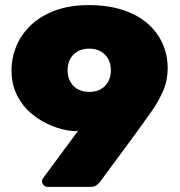

<svg xmlns="http://www.w3.org/2000/svg" viewBox="-20 -730 702 750"><path d="M166 0Q157 0 150.5 -6.5Q144 -13 144 -22Q144 -27 146 -30Q148 -33 149 -35L285 -219Q275 -217 266 -218Q226 -221 183.5 -238Q141 -255 105 -284.5Q69 -314 47 -357Q25 -400 25 -455Q25 -504 44 -550Q63 -596 101 -632Q139 -668 195.5 -689Q252 -710 326 -710Q401 -710 458.5 -691.5Q516 -673 555 -639.5Q594 -606 614.5 -561Q635 -516 635 -463Q635 -416 617 -374.5Q599 -333 572 -295Q545 -257 517 -218L371 -20Q367 -15 358.5 -7.5Q350 0 333 0ZM329 -371Q354 -371 372.5 -381Q391 -391 402 -410Q413 -429 413 -455Q413 -482 402 -501Q391 -520 372 -530Q353 -540 329 -540Q304 -540 285 -530Q266 -520 255 -501Q244 -482 244 -455Q244 -429 255 -410Q266 -391 285 -381Q304 -371 329 -371Z"/></svg>

Font: Rubik ExtraBold
Style: Regular
Weight: 800
Designer: Hubert and Fischer
Foundry: Hubert and Fischer
Version: Version 2.300;gftools[0.9.30]